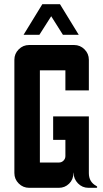

<svg xmlns="http://www.w3.org/2000/svg" viewBox="-20 -899 495 919"><path d="M182.6 -878.9H267.1L356.9 -732.4H281.2L225.1 -821.3L168.5 -732.4H92.8ZM48.8 -70.8V-612.8Q48.8 -642.1 69.6 -662.8Q90.3 -683.6 119.6 -683.6H334.5Q363.8 -683.6 384.5 -662.8Q405.3 -642.1 405.3 -612.8V-466.3H293V-562.5H170.9V-121.1H262.2Q274.9 -121.1 283.9 -130.1Q293 -139.2 293 -151.9V-229.5H234.4V-341.8H405.3V-70.3Q405.3 -27.8 441.4 -8.8Q445.3 -6.3 445.3 -3.9Q445.3 0 441.4 0H403.3Q374 0 353.3 -21.2Q332.5 -42.5 332 -72.3H331.1V-68.4Q331.1 -40 310.8 -20Q290.5 0 261.7 0H119.6Q90.3 0 69.6 -20.8Q48.8 -41.5 48.8 -70.8Z"/></svg>

Font: California Gothic
Style: Regular
Weight: 400
Version: Version 2.2;